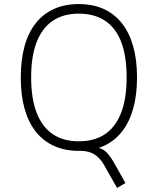

<svg xmlns="http://www.w3.org/2000/svg" viewBox="-20 -733 775 943"><path d="M555 190 489 74Q471 43 444 25.5Q417 8 376 8L414 -12Q446 -12 467 -6Q488 0 503.5 15.5Q519 31 537 61L596 166ZM367 8Q299 8 246 -16Q193 -40 156.5 -85.5Q120 -131 101 -198Q82 -265 82 -352Q82 -438 100.5 -505.5Q119 -573 155.5 -619Q192 -665 245 -689Q298 -713 367 -713Q436 -713 489 -689Q542 -665 578.5 -619Q615 -573 634 -506Q653 -439 653 -353Q653 -266 634 -199Q615 -132 578.5 -86Q542 -40 489 -16Q436 8 367 8ZM367 -39Q443 -39 495 -73.5Q547 -108 574.5 -178Q602 -248 602 -353Q602 -458 575 -527.5Q548 -597 495.5 -631.5Q443 -666 367 -666Q292 -666 240 -631.5Q188 -597 160.5 -527.5Q133 -458 133 -353Q133 -248 160.5 -178Q188 -108 240 -73.5Q292 -39 367 -39Z"/></svg>

Font: Nunito Sans 7pt SemiCondensed ExtraLight
Style: Regular
Weight: 250
Width: 4
Designer: Vernon Adams
Foundry: Vernon Adams
Version: Version 3.101;gftools[0.9.27]